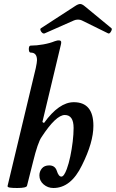

<svg xmlns="http://www.w3.org/2000/svg" viewBox="-20 -927 579 960"><path d="M66 13Q42 13 29 11Q16 9 18 2L159 -587Q165 -616 165 -626Q165 -664 134 -664Q127 -664 125 -673Q123 -682 125 -690.5Q127 -699 134 -699Q163 -699 196.5 -705Q230 -711 254 -721Q262 -724 266.5 -724.5Q271 -725 274 -725Q286 -725 286 -716Q286 -712 285.5 -709Q285 -706 284 -702L192 -317L200 -312Q275 -416 349 -416Q447 -416 447 -298Q447 -215 390 -101Q335 13 247 13Q219 13 198 -5Q177 -23 177 -50Q177 -70 189.5 -85Q202 -100 226 -100Q255 -100 264 -73Q273 -44 287 -44Q300 -44 314 -82Q324 -109 331.5 -145Q339 -181 343.5 -218.5Q348 -256 348 -287Q348 -352 304 -352Q260 -352 188 -242Q169 -215 145 -117L115 2Q112 13 66 13ZM203 -760Q197 -758 191 -763Q185 -768 182.5 -775.5Q180 -783 185 -786L356 -897Q371 -907 381 -907Q391 -907 406 -894L537 -786Q542 -782 535 -769.5Q528 -757 521 -760L389 -825Q381 -829 370 -829Q359 -829 350 -825Z"/></svg>

Font: Junicode
Style: Bold Italic
Weight: 700
Italic angle: -11°
Designer: Peter S. Baker
Version: Version 2.100; ttfautohint (v1.8.4)